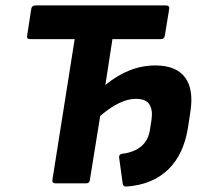

<svg xmlns="http://www.w3.org/2000/svg" viewBox="-20 -675 765 707"><path d="M446 12Q434 13 432 2L419 -92Q416 -107 431 -109Q474 -114 501 -137Q528 -160 533 -203L538 -235Q543 -269 530.5 -290Q518 -311 480 -311Q422 -311 349 -248L311 -13Q310 0 298 0H184Q171 0 173 -13L255 -531H91Q77 -531 80 -544L95 -642Q97 -655 110 -655H591Q605 -655 603 -642L587 -544Q585 -531 573 -531H394L368 -362Q455 -434 552 -434Q628 -434 661 -390.5Q694 -347 681 -263L672 -204Q656 -105 598.5 -50Q541 5 446 12Z"/></svg>

Font: Sofia Sans ExtraBold
Style: Italic
Weight: 800
Italic angle: -9°
Designer: Botio Nikoltchev, Ani Petrova
Foundry: lettersoup
Version: Version 4.100; ttfautohint (v1.8.4.7-5d5b)